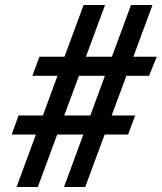

<svg xmlns="http://www.w3.org/2000/svg" viewBox="-20 -745 644 765"><path d="M151 -285 209 -443H109L137 -519H237L313 -725H398.5L322.5 -519H426L502 -725H587.5L511.5 -519H604.5L574 -443H483.5L425 -285H518.5L490.5 -209H397L319.5 0H235L312 -209H208L130.5 0H46L123 -209H26.5L54 -285ZM340 -285 398 -443H294.5L236 -285Z"/></svg>

Font: JuliaMono Medium
Style: Italic
Weight: 500
Italic angle: -9°
Monospace: yes
Designer: cormullion
Foundry: corm
Version: Version 0.054; ttfautohint (v1.8.4)